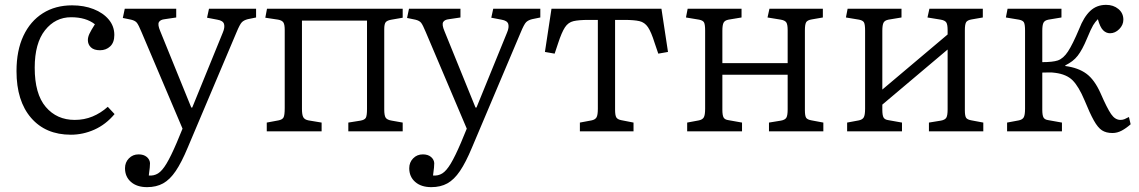

<svg xmlns="http://www.w3.org/2000/svg" viewBox="-20 -541 4691 791"><path d="M272 14Q168 14 108 -55.5Q48 -125 48 -248Q48 -333 76.5 -393.5Q105 -454 156.5 -486.5Q208 -519 277 -519Q326 -519 365.5 -503.5Q405 -488 428 -460.5Q451 -433 451 -397Q451 -366 434 -350Q417 -334 392 -334Q367 -334 354.5 -346Q342 -358 342 -376Q342 -388 348.5 -402Q355 -416 371 -441Q334 -470 273 -470Q208 -470 165.5 -416.5Q123 -363 123 -262Q123 -154 168.5 -100.5Q214 -47 288 -47Q327 -47 361 -61Q395 -75 424 -101L452 -71Q416 -28 369 -7Q322 14 272 14Z M586 230Q544 230 519.5 208.5Q495 187 495 152Q495 128 511 111.5Q527 95 551 95Q572 95 584.5 105.5Q597 116 598 131Q598 137 597 149.5Q596 162 593 182Q614 184 631 173.5Q648 163 666 133Q684 103 708 47L732 -11L563 -409Q551 -438 544 -447Q537 -456 520 -460L486 -467L494 -505H706V-469L659 -462Q640 -460 634.5 -449.5Q629 -439 640 -413L768 -98H772L898 -407Q907 -428 903 -442Q899 -456 875 -460L833 -468L841 -505H1035V-469L1001 -462Q985 -458 976.5 -449.5Q968 -441 954 -407L753 68Q728 128 704 163.5Q680 199 652 214.5Q624 230 586 230Z M1079 0V-36L1127 -45Q1143 -48 1148 -57Q1153 -66 1153 -96V-418Q1153 -440 1147.5 -448.5Q1142 -457 1126 -460L1073 -468L1080 -505H1639V-468L1593 -460Q1575 -457 1569 -449.5Q1563 -442 1563 -421V-90Q1563 -65 1569 -56Q1575 -47 1594 -44L1639 -36V0H1415V-36L1465 -44Q1482 -47 1487 -55.5Q1492 -64 1492 -92V-456H1224V-92Q1224 -68 1229.5 -58Q1235 -48 1251 -45L1305 -36V0Z M1757 230Q1715 230 1690.5 208.5Q1666 187 1666 152Q1666 128 1682 111.5Q1698 95 1722 95Q1743 95 1755.5 105.5Q1768 116 1769 131Q1769 137 1768 149.5Q1767 162 1764 182Q1785 184 1802 173.5Q1819 163 1837 133Q1855 103 1879 47L1903 -11L1734 -409Q1722 -438 1715 -447Q1708 -456 1691 -460L1657 -467L1665 -505H1877V-469L1830 -462Q1811 -460 1805.5 -449.5Q1800 -439 1811 -413L1939 -98H1943L2069 -407Q2078 -428 2074 -442Q2070 -456 2046 -460L2004 -468L2012 -505H2206V-469L2172 -462Q2156 -458 2147.5 -449.5Q2139 -441 2125 -407L1924 68Q1899 128 1875 163.5Q1851 199 1823 214.5Q1795 230 1757 230Z M2369 0V-36L2417 -45Q2432 -48 2437.5 -57.5Q2443 -67 2443 -93V-459H2405Q2365 -459 2343 -454Q2321 -449 2307.5 -428.5Q2294 -408 2279 -362L2265 -320L2225 -327L2252 -505H2705L2732 -327L2692 -320L2677 -364Q2663 -409 2649.5 -429Q2636 -449 2614 -454Q2592 -459 2551 -459H2514V-89Q2514 -66 2519 -57.5Q2524 -49 2539 -46L2590 -36V0Z M2811 0V-36L2859 -45Q2874 -48 2879.5 -57.5Q2885 -67 2885 -93V-415Q2885 -440 2880.5 -448.5Q2876 -457 2860 -460L2806 -469L2813 -505H3035V-469L2981 -460Q2966 -457 2961 -447.5Q2956 -438 2956 -414V-281H3225V-417Q3225 -440 3219.5 -448.5Q3214 -457 3197 -460L3142 -469L3150 -505H3370V-469L3324 -461Q3306 -458 3301 -449Q3296 -440 3296 -416V-87Q3296 -64 3301 -56Q3306 -48 3324 -45L3372 -36V0H3148V-36L3197 -44Q3214 -47 3219.5 -56Q3225 -65 3225 -90V-233H2956V-89Q2956 -66 2961 -57Q2966 -48 2981 -46L3037 -36V0Z M3470 0V-36L3518 -45Q3533 -48 3538.5 -57.5Q3544 -67 3544 -93V-415Q3544 -440 3539.5 -448.5Q3535 -457 3519 -460L3465 -469L3472 -505H3694V-469L3640 -460Q3625 -457 3620 -447.5Q3615 -438 3615 -414V-172L3884 -399V-417Q3884 -440 3878.5 -448.5Q3873 -457 3856 -460L3801 -469L3809 -505H4029V-469L3983 -461Q3965 -458 3960 -449Q3955 -440 3955 -416V-87Q3955 -64 3960 -56Q3965 -48 3983 -45L4031 -36V0H3807V-36L3856 -44Q3873 -47 3878.5 -56Q3884 -65 3884 -90V-337L3615 -110V-89Q3615 -66 3620 -57Q3625 -48 3640 -46L3696 -36V0Z M4563 7Q4537 7 4520 -4Q4503 -15 4486.5 -44.5Q4470 -74 4448 -128Q4424 -185 4399 -210Q4374 -235 4327 -241Q4314 -243 4300 -242.5Q4286 -242 4274 -242V-89Q4274 -66 4279 -57Q4284 -48 4299 -46L4355 -36V0H4129V-36L4177 -45Q4192 -48 4197.5 -57.5Q4203 -67 4203 -93V-415Q4203 -440 4198.5 -448.5Q4194 -457 4178 -460L4124 -469L4131 -505H4353V-469L4299 -460Q4284 -457 4279 -447.5Q4274 -438 4274 -414V-285Q4317 -285 4338 -292Q4361 -300 4380 -329Q4399 -358 4426 -422Q4445 -471 4471.5 -496Q4498 -521 4537 -521Q4567 -521 4587.5 -504Q4608 -487 4608 -460Q4608 -438 4591 -421Q4574 -404 4553 -404Q4537 -404 4524.5 -416.5Q4512 -429 4503 -462Q4492 -451 4483.5 -437Q4475 -423 4458 -382Q4439 -336 4420 -311.5Q4401 -287 4369 -272V-269Q4422 -262 4455.5 -237.5Q4489 -213 4514 -157Q4541 -95 4557.5 -71Q4574 -47 4596 -47Q4605 -47 4612.5 -50Q4620 -53 4631 -59L4638 -29Q4620 -13 4601.5 -3Q4583 7 4563 7Z"/></svg>

Font: Literata 12pt Light
Style: Regular
Weight: 300
Designer: Latin by Veronika Burian and Jose Scaglione. Greek by Irene Vlachou. Cyrillic by Vera Evstafieva.
Foundry: TypeTogether
Version: Version 3.002